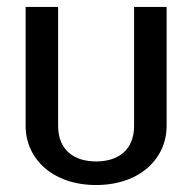

<svg xmlns="http://www.w3.org/2000/svg" viewBox="-20 -520 557 556"><path d="M54.2 -155.8C54.2 -60 132.5 15.8 258.3 15.8C384.2 15.8 462.5 -60 462.5 -155.8V-500H368.3V-155.8C368.3 -84.2 320.8 -52.5 258.3 -52.5C195.8 -52.5 148.3 -84.2 148.3 -155.8V-500H54.2Z"/></svg>

Font: Boon Medium
Style: Regular
Weight: 500
Designer: Sungsit Sawaiwan
Foundry: FontUni
Version: Version 2.0